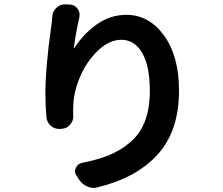

<svg xmlns="http://www.w3.org/2000/svg" viewBox="-20 -824 1040 894"><path d="M223.6 -748Q225.6 -772.5 243.2 -788.1Q259.8 -803.7 281.2 -803.7Q283.2 -803.7 284.2 -803.7L305.7 -802.7Q327.1 -801.8 340.8 -784.2Q350.6 -770.5 350.6 -755.9Q350.6 -750 349.6 -744.1Q331.1 -662.1 324.2 -602.5Q323.2 -600.6 324.7 -600.6Q326.2 -600.6 327.1 -601.6Q368.2 -666 430.7 -710.4Q493.2 -754.9 568.4 -754.9Q673.8 -754.9 743.7 -658.7Q813.5 -562.5 813.5 -402.3Q813.5 -214.8 714.8 -105.5Q616.2 3.9 435.5 47.9Q425.8 50.8 416 50.8Q401.4 50.8 385.7 43.9Q362.3 34.2 347.7 11.7L335.9 -6.8Q329.1 -16.6 329.1 -27.3Q329.1 -34.2 333 -42Q340.8 -60.5 360.4 -65.4Q436.5 -80.1 491.2 -103Q545.9 -126 589.8 -164.6Q633.8 -203.1 655.8 -262.2Q677.7 -321.3 677.7 -401.4Q677.7 -514.6 642.6 -576.7Q607.4 -638.7 544.9 -638.7Q489.3 -638.7 437 -589.4Q384.8 -540 354 -469.2Q323.2 -398.4 321.3 -333Q320.3 -320.3 320.3 -307.6L321.3 -282.2Q321.3 -260.7 306.6 -244.1Q292 -225.6 268.6 -224.6L260.7 -223.6Q257.8 -223.6 255.9 -223.6Q234.4 -223.6 217.8 -237.3Q199.2 -252.9 196.3 -277.3Q191.4 -335 191.4 -384.8Q191.4 -511.7 218.8 -702.1Q221.7 -722.7 223.6 -748Z"/></svg>

Font: Gen Jyuu Gothic Monospace Bold
Style: Bold
Weight: 700
Designer: [Source Han Sans]
Ryoko NISHIZUKA  (kana & ideographs); Paul D. Hunt (Latin, Greek & Cyrillic); Wenlong ZHANG  (bopomofo
Version: Version 1.002.20150607